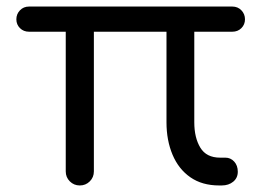

<svg xmlns="http://www.w3.org/2000/svg" viewBox="-20 -567 814 587"><path d="M224 0Q206 0 193.5 -12.5Q181 -25 181 -43V-470H69Q52 -470 41 -481Q30 -492 30 -508Q30 -524 41 -535.5Q52 -547 69 -547H690Q707 -547 718 -535.5Q729 -524 729 -508Q729 -492 718 -481Q707 -470 690 -470H574V-193Q574 -146 592.5 -115.5Q611 -85 653 -85H669Q685 -85 696 -73Q707 -61 707 -42Q707 -23 693 -11.5Q679 0 658 0H650Q598 0 562 -25Q526 -50 507.5 -94Q489 -138 489 -193V-470H267V-43Q267 -25 254.5 -12.5Q242 0 224 0Z"/></svg>

Font: Comfortaa Medium
Style: Regular
Weight: 500
Designer: Johan Aakerlund
Foundry: Johan Aakerlund
Version: Version 3.104; ttfautohint (v1.8.1.43-b0c9)